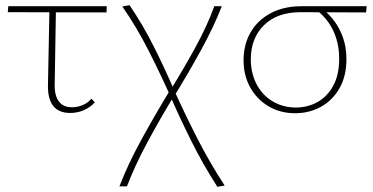

<svg xmlns="http://www.w3.org/2000/svg" viewBox="-20 -432 1438 741"><path d="M10 -385 12 -408H392L391 -384ZM165 -97 171 -407H196L191 -100Q191 -76 198 -57.5Q205 -39 219.5 -28.5Q234 -18 258 -18Q278 -18 298 -26Q318 -34 333 -51L346 -37Q330 -19 305 -7.5Q280 4 251 4Q228 4 211 -3.5Q194 -11 184 -25Q174 -39 169.5 -57.5Q165 -76 165 -97Z M819 289Q766 207 720.5 116.5Q675 26 637 -62Q598 -149 552.5 -238.5Q507 -328 452 -407L480 -412Q531 -337 574 -251.5Q617 -166 652 -84Q694 9 742 103Q790 197 847 284ZM441 287Q474 201 526.5 105.5Q579 10 635 -82L651 -61Q598 26 549.5 116Q501 206 470 287ZM653 -62 637 -83Q688 -165 734 -249Q780 -333 807 -408H836Q805 -328 755.5 -238Q706 -148 653 -62Z M1119 5Q1061 5 1016 -22Q971 -49 945.5 -95Q920 -141 920 -199Q920 -260 947 -307Q974 -354 1024.5 -381Q1075 -408 1144 -408H1395L1393 -384Q1327 -384 1259 -384.5Q1191 -385 1140 -385Q1050 -385 999 -335Q948 -285 948 -203Q948 -150 970 -107.5Q992 -65 1032 -41Q1072 -17 1122 -17Q1167 -17 1205 -38Q1243 -59 1266 -101Q1289 -143 1289 -205Q1289 -248 1278 -283Q1267 -318 1248 -345Q1229 -372 1204 -391L1225 -397Q1249 -379 1270 -351Q1291 -323 1304 -286Q1317 -249 1317 -204Q1317 -138 1290 -91Q1263 -44 1218 -19.5Q1173 5 1119 5Z"/></svg>

Font: Ysabeau Office Thin
Style: Regular
Weight: 250
Designer: Christian Thalmann (Catharsis Fonts)
Version: Version 2.001;gftools[0.9.30]; featfreeze: tnum,lnum,ss02